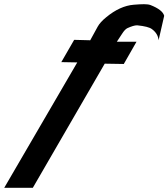

<svg xmlns="http://www.w3.org/2000/svg" viewBox="-41 -721 794 905"><path d="M452.6 -420.9 113.8 164.1H-21L323.2 -426.8L248 -428.2L308.6 -533.2L384.3 -531.2L419.4 -595.2Q431.2 -616.7 459.5 -639.6Q524.4 -693.4 589.4 -698.7Q618.7 -701.2 637.9 -701.2Q657.2 -701.2 668 -697.3Q725.6 -674.8 732.9 -646.5L706.5 -531.2Q704.1 -562.5 674.8 -584Q658.7 -596.2 606.4 -601.6H604Q588.9 -601.6 559.6 -588.4Q547.9 -583 534.2 -561.5L509.8 -524.4H602.5L542.5 -419.4Z"/></svg>

Font: Tuffy
Style: BoldItalic
Weight: 700
Italic angle: -12°
Designer: Thatcher Ulrich, Karoly Barta, Michael Everson
Version: Version 001.271